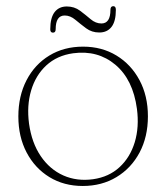

<svg xmlns="http://www.w3.org/2000/svg" viewBox="-20 -608 552 638"><path d="M256 -453Q318.5 -453 367 -423.5Q415.5 -394 443.5 -341.8Q471.5 -289.5 471.5 -221.5Q471.5 -153.5 443.8 -101.2Q416 -49 367 -19.5Q318 10 255 10Q192.5 10 144.2 -19.5Q96 -49 68.5 -101.2Q41 -153.5 41 -221Q41 -289 68.2 -341.5Q95.5 -394 144 -423.5Q192.5 -453 256 -453ZM289.5 -12.5Q342 -20 377.2 -52.5Q412.5 -85 427.8 -135.5Q443 -186 435 -246.5Q422 -343.5 363.5 -392.8Q305 -442 223 -431Q169.5 -423.5 134 -390.8Q98.5 -358 83.5 -307.5Q68.5 -257 76.5 -197Q85.5 -133 115.5 -89Q145.5 -45 190.5 -25Q235.5 -5 289.5 -12.5ZM310 -500Q285 -500 266.2 -514Q247.5 -528 230.5 -542.2Q213.5 -556.5 195 -556.5Q165 -556.5 165 -511Q165 -499.5 156 -499.5Q147 -499.5 147 -510.5Q147 -549 161.5 -567.8Q176 -586.5 202 -586.5Q227 -586.5 245.8 -572.5Q264.5 -558.5 281.2 -544.2Q298 -530 317 -530Q347 -530 347 -575.5Q347 -587.5 356.5 -587.5Q365 -587.5 365 -575.5Q365 -537 350.5 -518.5Q336 -500 310 -500Z"/></svg>

Font: Fraunces 72pt S050 Thin
Style: Regular
Weight: 100
Version: Version 1.000; ttfautohint (v1.8.3)